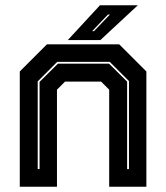

<svg xmlns="http://www.w3.org/2000/svg" viewBox="-20 -708 630 728"><path d="M55 0V-437L158 -540H432L535 -437V0H394V-368L363.5 -398.5H226.5L196 -368V0ZM123 -67H130V-397.5L199.5 -466.5H393.5L462 -398.5V-67H469V-400.5L396 -473.5H197L123 -399.5ZM237 -556 359 -688H502.5L360.5 -556ZM329.5 -590H336.5L397 -653H389.5Z"/></svg>

Font: Tourney Thin ExtraBold
Style: Regular
Weight: 800
Version: Version 1.015